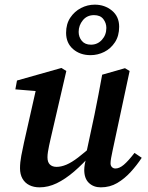

<svg xmlns="http://www.w3.org/2000/svg" viewBox="-20 -791 634 825"><path d="M150 14Q125 14 106 4.5Q87 -5 76.5 -23.5Q66 -42 66 -68Q66 -93 71.5 -122Q77 -151 83 -178L139 -426L156 -398L46 -407L53 -445L244 -499L265 -486L198 -197Q194 -180 191 -165.5Q188 -151 186 -138.5Q184 -126 184 -115Q184 -94 194.5 -84Q205 -74 223 -74Q243 -74 265.5 -83.5Q288 -93 316 -114.5Q344 -136 381 -169L392 -133H377Q337 -87 298.5 -54Q260 -21 223.5 -3.5Q187 14 150 14ZM413 14Q382 14 362 -5Q342 -24 342 -61Q342 -72 344.5 -86.5Q347 -101 354 -125H349L386 -298Q395 -341 403 -384Q411 -427 419 -470L517 -498L537 -486L464 -145Q460 -127 457.5 -112.5Q455 -98 455 -89Q455 -79 461 -73Q467 -67 476 -67Q493 -67 512 -83Q531 -99 558 -134L589 -113Q568 -81 541.5 -52Q515 -23 483.5 -4.5Q452 14 413 14ZM369 -554Q324 -554 294 -580Q264 -606 264 -650Q264 -688 282 -715Q300 -742 328 -756.5Q356 -771 387 -771Q430 -771 461 -745.5Q492 -720 492 -676Q492 -637 474 -609.5Q456 -582 428 -568Q400 -554 369 -554ZM371 -599Q399 -599 418 -620Q437 -641 437 -671Q437 -692 424 -709Q411 -726 384 -726Q354 -726 336 -704Q318 -682 318 -654Q318 -632 331.5 -615.5Q345 -599 371 -599Z"/></svg>

Font: Source Serif 4 18pt SemiBold
Style: Italic
Weight: 600
Italic angle: -12°
Designer: Frank Grießhammer
Foundry: Adobe Systems Incorporated
Version: Version 4.004;hotconv 1.0.116;makeotfexe 2.5.65601